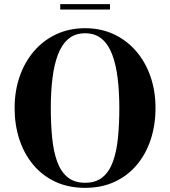

<svg xmlns="http://www.w3.org/2000/svg" viewBox="-20 -896 820 926"><path d="M390.5 10Q310.5 10 247.5 -19.2Q184.5 -48.5 140.5 -101Q96.5 -153.5 73.5 -223.5Q50.5 -293.5 50.5 -375Q50.5 -457 74.8 -527Q99 -597 144 -649.2Q189 -701.5 251.5 -730.8Q314 -760 390.5 -760Q466.5 -760 529 -730.8Q591.5 -701.5 636.5 -649.2Q681.5 -597 705.8 -527Q730 -457 730 -375Q730 -293.5 707 -223.5Q684 -153.5 640 -101Q596 -48.5 533 -19.2Q470 10 390.5 10ZM390.5 -14.5Q442.5 -14.5 475 -41.5Q507.5 -68.5 525 -117.2Q542.5 -166 549 -231.8Q555.5 -297.5 555.5 -375Q555.5 -452.5 547.5 -518.2Q539.5 -584 521.2 -632.8Q503 -681.5 471 -708.5Q439 -735.5 390.5 -735.5Q342 -735.5 310 -708.5Q278 -681.5 259.5 -632.8Q241 -584 233 -518.2Q225 -452.5 225 -375Q225 -297.5 231.5 -231.8Q238 -166 255.5 -117.2Q273 -68.5 305.8 -41.5Q338.5 -14.5 390.5 -14.5ZM270.5 -850V-876H510.5V-850Z"/></svg>

Font: Bodoni Moda SC 9pt
Style: Bold
Weight: 700
Designer: Owen Earl
Foundry: indestructible type
Version: Version 2.005